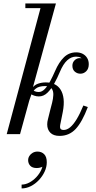

<svg xmlns="http://www.w3.org/2000/svg" viewBox="-20 -770 550 1102"><path d="M18.5 0 212.5 -723.5H125.5V-750H301L95 0ZM322 10Q287 10 269 -8.2Q251 -26.5 251 -56Q251 -63 252 -70.5Q253 -78 255 -85L268.5 -139.5Q273 -156.5 279 -179.8Q285 -203 286 -225Q287 -247 277 -261.5Q267 -276 239 -276Q203.5 -276 185.5 -261.5Q167.5 -247 159.8 -227Q152 -207 147 -190H131.5Q142.5 -236 159.5 -259Q176.5 -282 197.8 -289.5Q219 -297 243 -297Q271.5 -297 293.2 -286.5Q315 -276 328.2 -254.8Q341.5 -233.5 345 -202Q348.5 -170.5 340.5 -128L325.5 -53Q325 -49 324.8 -45.8Q324.5 -42.5 324.5 -41Q324.5 -24 345 -24Q364 -24 382.2 -39Q400.5 -54 419.5 -85Q438.5 -116 458.5 -164.5L484 -155.5Q452 -70.5 414.8 -30.2Q377.5 10 322 10ZM202.5 -216.5Q189.5 -216.5 175.8 -221.2Q162 -226 154 -232.5L164 -258Q170 -250.5 179.8 -246.2Q189.5 -242 202.5 -242Q221 -242 237.2 -259.2Q253.5 -276.5 268.2 -304.2Q283 -332 296 -362Q318 -413 347 -441.2Q376 -469.5 417.5 -469.5Q438.5 -469.5 454.8 -461Q471 -452.5 480.2 -437.2Q489.5 -422 489.5 -401.5Q489.5 -375.5 475 -361.2Q460.5 -347 441.5 -347Q423 -347 409.2 -359Q395.5 -371 395.5 -393Q395.5 -411.5 408.2 -424Q421 -436.5 437.5 -436.5Q445 -436.5 457.2 -433Q469.5 -429.5 479 -421.8Q488.5 -414 488.5 -401.5H462.5Q462.5 -414 457.5 -424Q452.5 -434 442.5 -439.5Q432.5 -445 416.5 -445Q389 -445 365.8 -423.8Q342.5 -402.5 323.5 -357Q310 -324.5 292.2 -292Q274.5 -259.5 252.5 -238Q230.5 -216.5 202.5 -216.5ZM104 311.5V289.5Q126 289.5 148.2 277.8Q170.5 266 188.8 246.5Q207 227 217.5 203.5Q228 180 226.5 156H248Q248 167.5 239.2 176.2Q230.5 185 217.5 189.8Q204.5 194.5 191.5 194.5Q165.5 194.5 153.5 181.2Q141.5 168 141.5 149.5Q141.5 136.5 148.5 125.2Q155.5 114 167.8 107Q180 100 195 100Q218.5 100 233.5 115Q248.5 130 248.5 161.5Q248.5 188.5 236.2 215Q224 241.5 203.2 263.5Q182.5 285.5 156.8 298.5Q131 311.5 104 311.5Z"/></svg>

Font: Bodoni Moda 9pt
Style: Italic
Weight: 400
Italic angle: -13°
Designer: Owen Earl
Foundry: indestructible type
Version: Version 2.005